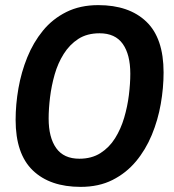

<svg xmlns="http://www.w3.org/2000/svg" viewBox="-20 -718 678 750"><path d="M295 12Q175 12 108 -52.5Q41 -117 41 -250Q41 -310 52 -373Q63 -436 86.5 -494Q110 -552 147.5 -598Q185 -644 239 -671Q293 -698 364 -698Q484 -698 551.5 -633.5Q619 -569 619 -435Q619 -375 608 -312Q597 -249 573 -191Q549 -133 511 -87.5Q473 -42 419.5 -15Q366 12 295 12ZM290 -98Q338 -98 372.5 -120Q407 -142 429.5 -178Q452 -214 465 -258Q478 -302 483.5 -347Q489 -392 489 -430Q489 -505 459.5 -546.5Q430 -588 369 -588Q320 -588 286 -566Q252 -544 229 -507.5Q206 -471 193.5 -427Q181 -383 175.5 -338Q170 -293 170 -255Q170 -181 199.5 -139.5Q229 -98 290 -98Z"/></svg>

Font: Archivo Narrow
Style: Bold Italic
Weight: 700
Italic angle: -8°
Designer: Hector Gatti
Foundry: Omnibus-Type
Version: Version 3.002